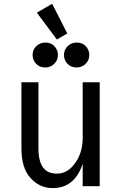

<svg xmlns="http://www.w3.org/2000/svg" viewBox="-20 -962 626 992"><path d="M249.5 -942.4 327.6 -789.1 273.9 -757.8 170.4 -896.5ZM376 -742.2Q404.8 -742.2 421.9 -724.6Q441.4 -704.6 441.4 -677.7Q441.4 -650.9 421.9 -631.8Q402.8 -613.3 376 -613.3Q348.1 -613.3 330.1 -630.9Q310.5 -649.9 310.5 -677.7Q310.5 -705.6 330.1 -723.9Q349.6 -742.2 376 -742.2ZM213.9 -742.2Q242.7 -742.2 259.8 -724.6Q279.3 -704.6 279.3 -677.7Q279.3 -650.9 259.8 -631.8Q240.7 -613.3 213.9 -613.3Q186 -613.3 168 -630.9Q148.4 -649.9 148.4 -677.7Q148.4 -705.6 168 -723.9Q187.5 -742.2 213.9 -742.2ZM495.1 0H407.2V-115.7Q365.7 9.8 252.4 9.8Q183.1 9.8 135.3 -44.9Q90.8 -95.7 90.8 -195.8V-537.1H178.7V-195.8Q178.7 -127 203.6 -95.2Q227.1 -64.9 273.9 -64.9Q323.2 -64.9 358.4 -106.9Q407.2 -165 407.2 -248V-537.1H495.1Z"/></svg>

Font: Consola Mono
Style: Book
Weight: 400
Monospace: yes
Designer: Wojciech Kalinowski "wmk69" (wmk69@o2.pl)
Foundry: Wojciech Kalinowski "wmk69" (wmk69@o2.pl)
Version: Version 2.1.0